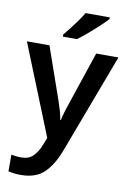

<svg xmlns="http://www.w3.org/2000/svg" viewBox="-106 -829 761 1132"><g transform="rotate(10 274.0 -263.0)"><path d="M0 -542H135L243 -233Q253 -204 261.5 -175Q270 -146 274 -120H278Q282 -142 291.5 -173Q301 -204 311 -233L415 -542H548L322 59Q289 145 239.5 192.5Q190 240 101 240Q76 240 57.5 237.5Q39 235 26 232V132Q36 134 52 136Q68 138 85 138Q131 138 157 111.5Q183 85 199 44L217 -2ZM457 -756Q440 -737 409.5 -708.5Q379 -680 346 -652Q313 -624 288 -606H204V-619Q219 -637 239.5 -663Q260 -689 279.5 -716.5Q299 -744 312 -766H457Z"/></g></svg>

Font: Noto Sans Meetei Mayek SemiBold
Style: Regular
Weight: 600
Designer: Monotype Design Team and Neelakash Kshetrimayum
Foundry: Monotype Imaging Inc.
Version: Version 2.002; ttfautohint (v1.8.4.7-5d5b)